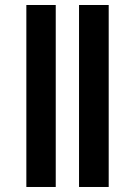

<svg xmlns="http://www.w3.org/2000/svg" viewBox="-20 -745 538 765"><path d="M202.1 0H85V-725.1H202.1ZM413.1 0H294.9V-725.1H413.1Z"/></svg>

Font: Libra Sans Modern
Style: Bold
Weight: 700
Foundry: Stefan Peev, Context Ltd
Version: Version 1.000